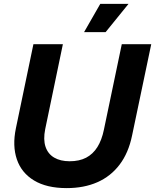

<svg xmlns="http://www.w3.org/2000/svg" viewBox="-20 -956 797 986"><path d="M322.3 10Q219.7 10 155 -29.1Q90.3 -68.1 66.6 -137.6Q42.9 -207.1 61.6 -297.1L151.6 -729H302.9L212.1 -292.6Q201.4 -239.3 213.8 -202.4Q226.1 -165.6 258.2 -146.7Q290.3 -127.9 337.7 -127.9Q387.3 -127.9 422.2 -146.1Q457.1 -164.3 479.9 -200.4Q502.7 -236.6 513.6 -290L605.4 -729H756.7L658.4 -260.7Q640 -170.6 594.1 -110.4Q548.3 -50.1 479.7 -20.1Q411.1 10 322.3 10ZM411.7 -790.9 494.9 -936.1H640L522.3 -790.9Z"/></svg>

Font: Mona Sans
Style: Italic
Weight: 200
Italic angle: -11.6951°
Designer: Deni Anggara
Foundry: GitHub
Version: Version 2.000